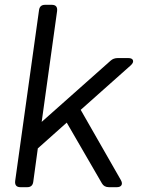

<svg xmlns="http://www.w3.org/2000/svg" viewBox="-20 -777 587 797"><path d="M65 0Q40 0 43 -26L142 -735Q145 -757 167 -757H195Q220 -757 217 -731L153 -271L439 -525Q451 -536 469 -536H512Q529 -536 532 -526.5Q535 -517 523 -506L315 -321L482 -29Q489 -16 484 -8Q479 0 465 0H432Q412 0 403 -16L257 -268L137 -161L118 -22Q115 0 93 0Z"/></svg>

Font: Pitagon Sans Text
Style: Italic
Weight: 400
Italic angle: -8°
Designer: Travis Tran
Foundry: Pitagon
Version: Version 1.001; ttfautohint (v1.8.4.7-5d5b);gftools[0.9.26]